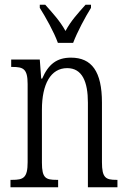

<svg xmlns="http://www.w3.org/2000/svg" viewBox="-20 -786 536 806"><path d="M223 -606H287C304 -651 338 -715 362 -753V-766H339C307 -730 278 -699 255 -656C231 -699 202 -730 170 -766H147V-753C171 -715 207 -651 223 -606ZM24 0H224V-31H218C172 -31 156 -38 156 -103V-326C156 -433 193 -500 262 -500C325 -500 349 -443 349 -355V0H473V-31H469C424 -31 408 -39 408 -105V-355C408 -486 365 -544 278 -544C218 -544 183 -516 157 -456H153L147 -536H27V-505H32C78 -505 96 -497 96 -433V-105C96 -39 78 -31 31 -31H24Z"/></svg>

Font: Noto Serif Bengali ExtraCondensed Light
Style: Regular
Weight: 300
Width: 2
Designer: Juan Bruce, Universal Thirst, Indian Type Foundry and the Monotype Design Team.
Foundry: Monotype Imaging Inc.
Version: Version 2.003